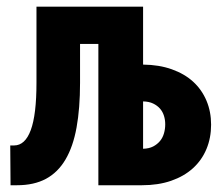

<svg xmlns="http://www.w3.org/2000/svg" viewBox="-20 -548 644 568"><path d="M403.3 -528.3V-356.9Q450.7 -356.4 488.3 -343Q525.9 -329.6 551.5 -306.2Q577.1 -282.7 590.8 -250.2Q604.5 -217.8 604.5 -179.2Q604.5 -140.1 590.8 -107.2Q577.1 -74.2 550.8 -50.3Q524.4 -26.4 486.3 -13.2Q448.2 0 399.9 0H271V-418H216.8V-303.2Q216.8 -227.5 206.5 -170.9Q196.3 -114.3 173.8 -76.2Q151.4 -38.1 116 -19Q80.6 0 30.3 0H11.2L10.3 -117.7H21.5Q54.2 -117.7 71 -163.1Q87.9 -208.5 87.9 -303.2V-528.3ZM468.8 -180.2Q468.8 -193.4 465.1 -205.3Q461.4 -217.3 453.4 -226.6Q445.3 -235.8 433.1 -241.7Q420.9 -247.6 403.3 -248V-107.9Q420.9 -108.4 433.1 -114.7Q445.3 -121.1 453.4 -130.9Q461.4 -140.6 465.1 -153.6Q468.8 -166.5 468.8 -180.2Z"/></svg>

Font: Roboto Mono
Style: Bold
Weight: 700
Designer: Google
Version: Version 2.000985; 2015; ttfautohint (v1.3)